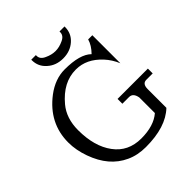

<svg xmlns="http://www.w3.org/2000/svg" viewBox="-254 -1121 1298 1298"><g transform="rotate(-45 395.0 -472.0)"><path d="M259 -950Q259 -889 305 -849Q350 -808 418 -808Q486 -808 532 -849Q577 -889 577 -950V-955H529V-948Q529 -915 491 -898Q453 -880 417 -880Q380 -880 342 -898Q303 -915 303 -948V-955H259ZM372 -749Q281 -749 196 -685Q40 -566 40 -382Q40 -309 68 -231Q96 -153 141 -100Q186 -47 249 -18Q311 11 390 11Q581 11 675 -79V-258Q675 -309 713 -309H774V-355H484V-309H548Q586 -309 595 -258V-109Q529 -52 409 -52Q284 -52 215 -146Q146 -239 146 -394Q146 -507 207 -580Q303 -695 424 -695Q425 -695 426 -695Q527 -695 607 -608Q645 -567 668 -512V-780H628Q616 -736 574 -693Q518 -749 372 -749Z"/></g></svg>

Font: Sawarabi Mincho
Style: Regular
Weight: 400
Version: Version 1.082; ttfautohint (v1.8.4.7-5d5b)